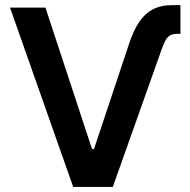

<svg xmlns="http://www.w3.org/2000/svg" viewBox="-20 -737 751 757"><path d="M659.2 -716.8H691.4V-603.5H676.8Q660.2 -603.5 649.7 -596.9Q639.2 -590.3 632.3 -577.6Q625.5 -564.9 617.2 -542L424.8 0H268.6L19.5 -707H159.2L342.8 -149.4H350.6L486.3 -556.6Q503.9 -612.3 526.6 -647.2Q549.3 -682.1 581.5 -699.5Q613.8 -716.8 659.2 -716.8Z"/></svg>

Font: Pretendard SemiBold
Style: Regular
Weight: 600
Designer: Base glyphs from Inter by Rasmus Andersson; Hangeul glyphs from Noto Sans CJK(Source Han Sans) by Jang Soo-young and Kan
Foundry: Kil Hyung-jin
Version: Version 1.309